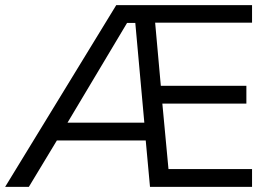

<svg xmlns="http://www.w3.org/2000/svg" viewBox="-22 -725 1048 745"><path d="M-2 0 429 -705H956V-637H557L578 -659L604 -370L587 -392H934V-323H594L607 -333L634 -45L622 -69H956V0H560L542 -196L568 -180H184L212 -202L90 0ZM471 -636 228 -229 218 -249H549L540 -227L503 -636Z"/></svg>

Font: Mulish ExtraLight
Style: Regular
Weight: 400
Version: Version 3.603